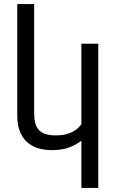

<svg xmlns="http://www.w3.org/2000/svg" viewBox="-20 -736 575 955"><path d="M468.8 198.7H384.8V-36.1Q356 -14.2 321.5 -1.7Q287.1 10.7 238.3 10.7Q155.3 10.7 110.6 -33.2Q65.9 -77.1 65.9 -160.2V-715.8H149.9V-175.3Q149.9 -147 154.8 -126Q159.7 -105 172.1 -90.8Q184.6 -76.7 205.6 -69.6Q226.6 -62.5 258.3 -62.5Q285.2 -62.5 305.9 -67.6Q326.7 -72.8 342 -80.8Q357.4 -88.9 367.7 -98.9Q377.9 -108.9 384.8 -118.2V-518.6H468.8Z"/></svg>

Font: Arian AMU
Style: Regular
Weight: 400
Designer: Ruben Hakobyan (Tarumian)
Foundry: Ruben Hakobyan (Tarumian)
Version: Version 4.003